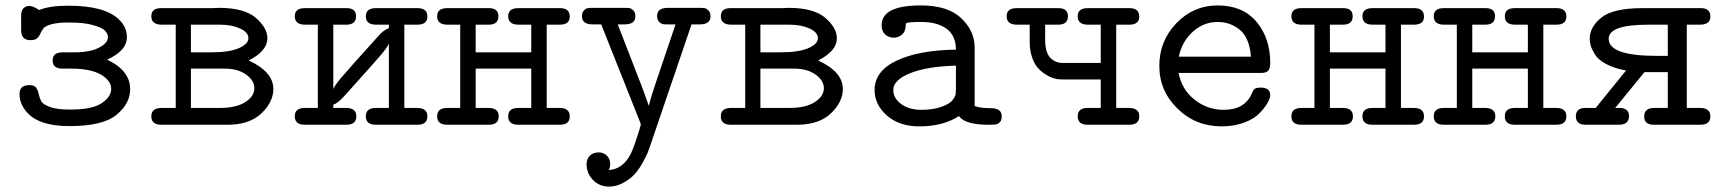

<svg xmlns="http://www.w3.org/2000/svg" viewBox="-20 -460 6340 708"><path d="M52 -114Q52 -146 88 -146H89Q107 -146 113.5 -136.5Q120 -127 122.5 -114Q125 -101 131.5 -88Q138 -75 164 -65.5Q190 -56 235 -56H239Q320 -56 355 -79.5Q390 -103 390 -132Q390 -163 352 -185Q314 -207 241 -207H210Q174 -207 174 -237Q174 -267 211 -267H255Q311 -267 344.5 -284Q378 -301 378 -323Q378 -335 367.5 -346.5Q357 -358 323 -367.5Q289 -377 237 -377H233Q193 -377 169.5 -370.5Q146 -364 139 -354Q132 -344 128 -334.5Q124 -325 116.5 -318.5Q109 -312 92 -312Q57 -312 58 -351Q58 -352 58 -353V-403Q58 -422 67 -430Q76 -438 88 -438Q103 -438 124 -423Q164 -439 232 -439Q368 -439 420 -387Q448 -359 448 -323Q448 -273 375 -240Q460 -200 460 -131Q460 -78 409.5 -36.5Q359 5 236 5Q129 5 84 -41Q52 -73 52 -114Z M538 -31Q538 -62 576 -62Q576 -62 628 -62V-369Q628 -369 577 -369Q538 -369 538 -400Q538 -429 572 -430H763Q767 -430 775.5 -430.5Q784 -431 788 -431Q881 -431 923.5 -394Q966 -357 966 -319Q966 -272 897 -237Q988 -195 988 -132Q988 -84 944 -42Q900 0 819 0H573Q538 -1 538 -31ZM684 -62H791Q851 -62 884.5 -83.5Q918 -105 918 -135Q918 -163 887.5 -185Q857 -207 807 -207H684ZM684 -267H757Q826 -267 861 -282.5Q896 -298 896 -319Q896 -341 865 -355Q834 -369 791 -369H684Z M1104 -62Q1104 -62 1152 -62V-369H1105Q1067 -369 1067 -400Q1067 -430 1104 -430H1258Q1293 -430 1293 -400Q1293 -369 1257 -369Q1257 -369 1209 -369V-132Q1216 -147 1236.5 -171.5Q1257 -196 1375 -327Q1395 -350 1414 -356V-369H1367Q1329 -369 1329 -400Q1329 -430 1366 -430H1520Q1556 -430 1556 -399Q1556 -369 1519 -369H1471V-62H1518Q1556 -62 1556 -31Q1556 0 1519 0H1366Q1329 0 1329 -31Q1329 -62 1366 -62H1414V-299Q1407 -284 1386.5 -259.5Q1366 -235 1248 -104Q1225 -79 1209 -74V-62H1256Q1294 -62 1294 -31Q1294 0 1257 0H1104Q1067 0 1067 -31Q1067 -62 1104 -62Z M1629 -62Q1629 -62 1677 -62V-369H1630Q1592 -369 1592 -400Q1592 -430 1629 -430H1783Q1818 -430 1818 -400Q1818 -369 1782 -369Q1782 -369 1734 -369V-267H1939V-369H1892Q1854 -369 1854 -400Q1854 -430 1891 -430H2045Q2081 -430 2081 -399Q2081 -369 2044 -369H1996V-62H2043Q2081 -62 2081 -31Q2081 0 2044 0H1891Q1854 0 1854 -31Q1854 -62 1891 -62H1939V-207H1734V-62H1781Q1819 -62 1819 -31Q1819 0 1782 0H1629Q1592 0 1592 -31Q1592 -62 1629 -62Z M2126 -400Q2126 -414 2133.5 -421.5Q2141 -429 2147.5 -430Q2154 -431 2166 -431H2283Q2295 -431 2301.5 -430Q2308 -429 2315.5 -421.5Q2323 -414 2323 -400Q2323 -370 2283 -370H2258L2351 -130Q2370 -78 2372 -71H2373Q2381 -105 2399 -157L2471 -370H2443Q2431 -370 2424.5 -371Q2418 -372 2410.5 -379.5Q2403 -387 2403 -401Q2403 -431 2443 -431H2560Q2572 -431 2578.5 -430Q2585 -429 2592.5 -421.5Q2600 -414 2600 -400Q2600 -370 2560 -370H2530L2375 85Q2371 96 2367.5 105Q2364 114 2350 139.5Q2336 165 2320.5 182Q2305 199 2279.5 213.5Q2254 228 2226 228Q2190 228 2166.5 203.5Q2143 179 2143 146Q2143 126 2155 114Q2167 102 2187 102Q2206 102 2218 114Q2230 126 2230 145Q2230 151 2229 156Q2228 161 2226 164L2225 167Q2276 164 2305 109Q2311 98 2320.5 71Q2330 44 2336.5 22.5Q2343 1 2343 0Q2343 -3 2339 -13L2197 -370H2166Q2126 -370 2126 -400Z M2638 -31Q2638 -62 2676 -62Q2676 -62 2728 -62V-369Q2728 -369 2677 -369Q2638 -369 2638 -400Q2638 -429 2672 -430H2863Q2867 -430 2875.5 -430.5Q2884 -431 2888 -431Q2981 -431 3023.5 -394Q3066 -357 3066 -319Q3066 -272 2997 -237Q3088 -195 3088 -132Q3088 -84 3044 -42Q3000 0 2919 0H2673Q2638 -1 2638 -31ZM2784 -62H2891Q2951 -62 2984.5 -83.5Q3018 -105 3018 -135Q3018 -163 2987.5 -185Q2957 -207 2907 -207H2784ZM2784 -267H2857Q2926 -267 2961 -282.5Q2996 -298 2996 -319Q2996 -341 2965 -355Q2934 -369 2891 -369H2784Z M3205 -128Q3205 -198 3286.5 -236.5Q3368 -275 3505 -277Q3505 -328 3471 -353.5Q3437 -379 3377 -379Q3355 -379 3341 -378Q3326 -377 3323 -375Q3320 -373 3320 -367Q3319 -342 3305 -331.5Q3291 -321 3276 -321Q3257 -321 3244 -333Q3231 -345 3231 -367Q3231 -440 3376 -440Q3475 -440 3524.5 -393Q3574 -346 3574 -285V-69Q3595 -61 3634 -61Q3674 -61 3674 -31Q3674 -16 3666.5 -9Q3659 -2 3650.5 -1Q3642 0 3624 0Q3539 0 3516 -32Q3458 6 3370 6Q3296 6 3250.5 -34Q3205 -74 3205 -128ZM3274 -128Q3274 -98 3303 -76.5Q3332 -55 3377 -55Q3430 -55 3466 -72Q3484 -80 3493 -91.5Q3502 -103 3503.5 -111Q3505 -119 3505 -134V-218Q3398 -215 3336 -190Q3274 -165 3274 -128Z M3692 -400Q3692 -430 3729 -430H3883Q3918 -430 3918 -400Q3918 -369 3882 -369Q3882 -369 3834 -369V-313Q3834 -268 3852 -248Q3871 -228 3897 -228H4039V-369H3992Q3954 -369 3954 -400Q3954 -430 3991 -430H4145Q4181 -430 4181 -399Q4181 -369 4144 -369H4096V-62H4143Q4181 -62 4181 -31Q4181 0 4144 0H3991Q3954 0 3954 -31Q3954 -62 3991 -62H4039V-167H3902Q3884 -167 3875 -169Q3866 -171 3856.5 -174.5Q3847 -178 3832 -188Q3817 -198 3805.5 -211.5Q3794 -225 3785.5 -249.5Q3777 -274 3777 -305V-369H3730Q3692 -369 3692 -400Z M4470 -440Q4563 -440 4613.5 -379.5Q4664 -319 4664 -228Q4664 -215 4661 -207Q4658 -199 4651.5 -195.5Q4645 -192 4639.5 -191.5Q4634 -191 4624 -191H4326Q4338 -129 4385.5 -92Q4433 -55 4492 -55Q4570 -55 4596 -115Q4601 -129 4608 -133Q4615 -137 4629 -137Q4664 -137 4664 -109Q4664 -98 4654 -80.5Q4644 -63 4624.5 -42.5Q4605 -22 4568 -8Q4531 6 4485 6Q4389 6 4322 -59.5Q4255 -125 4255 -217Q4255 -309 4318 -374.5Q4381 -440 4470 -440ZM4327 -251H4593Q4587 -321 4552 -350Q4517 -379 4470 -379Q4418 -379 4378 -342.5Q4338 -306 4327 -251Z M4779 -62Q4779 -62 4827 -62V-369H4780Q4742 -369 4742 -400Q4742 -430 4779 -430H4933Q4968 -430 4968 -400Q4968 -369 4932 -369Q4932 -369 4884 -369V-267H5089V-369H5042Q5004 -369 5004 -400Q5004 -430 5041 -430H5195Q5231 -430 5231 -399Q5231 -369 5194 -369H5146V-62H5193Q5231 -62 5231 -31Q5231 0 5194 0H5041Q5004 0 5004 -31Q5004 -62 5041 -62H5089V-207H4884V-62H4931Q4969 -62 4969 -31Q4969 0 4932 0H4779Q4742 0 4742 -31Q4742 -62 4779 -62Z M5304 -62Q5304 -62 5352 -62V-369H5305Q5267 -369 5267 -400Q5267 -430 5304 -430H5458Q5493 -430 5493 -400Q5493 -369 5457 -369Q5457 -369 5409 -369V-267H5614V-369H5567Q5529 -369 5529 -400Q5529 -430 5566 -430H5720Q5756 -430 5756 -399Q5756 -369 5719 -369H5671V-62H5718Q5756 -62 5756 -31Q5756 0 5719 0H5566Q5529 0 5529 -31Q5529 -62 5566 -62H5614V-207H5409V-62H5456Q5494 -62 5494 -31Q5494 0 5457 0H5304Q5267 0 5267 -31Q5267 -62 5304 -62Z M5826 -62Q5826 -62 5864 -62L5976 -200Q5932 -208 5902.5 -224Q5873 -240 5861.5 -259Q5850 -278 5846 -291Q5842 -304 5842 -316Q5842 -361 5885.5 -395.5Q5929 -430 6037 -430H6252Q6287 -430 6287 -399Q6287 -369 6248 -369H6200V-62H6248Q6287 -62 6287 -31Q6287 0 6250 0H6078Q6043 0 6043 -31Q6043 -62 6081 -62H6130V-194H6044L5936 -62H5951Q5987 -62 5987 -32Q5987 0 5949 0H5827Q5791 0 5791 -31Q5791 -62 5826 -62ZM5912 -317Q5912 -254 6089 -254H6130V-369H6058Q5912 -369 5912 -317Z"/></svg>

Font: CMU Typewriter Text
Style: Regular
Weight: 500
Monospace: yes
Version: Version 0.7.0